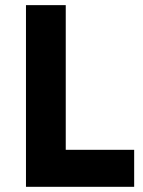

<svg xmlns="http://www.w3.org/2000/svg" viewBox="-20 -720 551 740"><path d="M80.1 -700.2H233.4V-142.6H497.1V0H80.1Z"/></svg>

Font: Selawik
Style: Bold
Weight: 700
Designer: Aaron Bell
Foundry: Microsoft Corporation
Version: Version 1.01